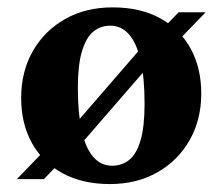

<svg xmlns="http://www.w3.org/2000/svg" viewBox="-20 -474 588 508"><path d="M24.5 0 113.5 -92 141.5 -102.5 371.5 -368 399.5 -386.5 452.5 -441.5H524L436 -350.5L408 -339.5L177.5 -73.5L149.5 -55.5L96 0ZM277 -35.5Q303 -35.5 322.2 -51.2Q341.5 -67 352 -103Q362.5 -139 362.5 -199.5Q362.5 -267.5 352.2 -313.2Q342 -359 321.8 -382.5Q301.5 -406 271.5 -406Q245.5 -406 226.5 -390Q207.5 -374 196.8 -338Q186 -302 186 -241.5Q186 -174 196.2 -128Q206.5 -82 226.8 -58.8Q247 -35.5 277 -35.5ZM270.5 13Q198.5 13 145.8 -15.5Q93 -44 64.5 -95.5Q36 -147 36 -214.5Q36 -285 67 -339Q98 -393 152.5 -423.8Q207 -454.5 278 -454.5Q351 -454.5 403.5 -425.8Q456 -397 484.2 -345.8Q512.5 -294.5 512.5 -226.5Q512.5 -157 481.5 -102.8Q450.5 -48.5 396 -17.8Q341.5 13 270.5 13Z"/></svg>

Font: Newsreader 24pt
Style: Bold
Weight: 700
Designer: Hugues Gentile
Foundry: Production Type
Version: Version 1.003